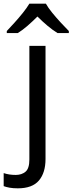

<svg xmlns="http://www.w3.org/2000/svg" viewBox="-75 -786 395 1046"><path d="M22 240Q-4 240 -23 236.5Q-42 233 -55 228V157Q-40 162 -24 164.5Q-8 167 11 167Q43 167 64 149.5Q85 132 85 83V-536H173V80Q173 155 137 197.5Q101 240 22 240ZM175 -766Q187 -744 209.5 -716.5Q232 -689 256.5 -662.5Q281 -636 300 -617V-606H238Q212 -622 184 -645.5Q156 -669 129 -696Q102 -669 75 -645.5Q48 -622 22 -606H-38V-617Q-20 -636 4 -662.5Q28 -689 50 -716.5Q72 -744 85 -766Z"/></svg>

Font: Apis
Style: Regular
Weight: 400
Designer: Monotype Design Team
Foundry: Monotype Imaging Inc.
Version: Version 2.000; build 0001